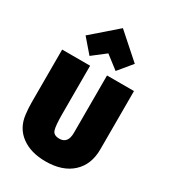

<svg xmlns="http://www.w3.org/2000/svg" viewBox="-248 -1178 1204 1338"><g transform="rotate(30 353.5 -509.0)"><path d="M624 -236Q624 -113 547 -42.5Q470 28 334 28Q215 28 139.5 -28Q64 -84 52 -185Q46 -232 46 -283V-705H271V-320Q271 -222 282 -189.5Q293 -157 339 -157Q407 -157 407 -244V-321V-705H624ZM338 -843 233 -762 138 -872 338 -1046 534 -872 443 -762Z"/></g></svg>

Font: Repo
Style: ExtraBlack
Weight: 1000
Designer: Stefan Peev
Foundry: Context Ltd
Version: Version 001.000